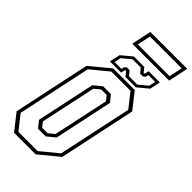

<svg xmlns="http://www.w3.org/2000/svg" viewBox="-309 -1090 1163 1163"><g transform="rotate(45 272.5 -508.0)"><path d="M78.5 0 -2.5 -103 102.5 -597 227.5 -700H412.5L493.5 -597L388.5 -103L263.5 0ZM93.5 -22.5H258L368.5 -113.5L469.5 -587.5L397.5 -678.5H233L122.5 -587.5L21.5 -113.5ZM163.5 -120 130 -162.5 210 -538.5 261 -580.5H327.5L361.5 -538.5L281.5 -162.5L230 -120ZM177.5 -141.5H224.5L261.5 -172L337.5 -528L313.5 -558.5H266.5L229.5 -528L153.5 -172ZM183.5 -716 198 -784 265.5 -840H354.5L376.5 -812H385.5L391.5 -840H487.5L473 -772L405.5 -716H316.5L294.5 -744H285.5L279.5 -716ZM206.5 -733.5H265.5L269 -751.5L282 -763H305.5L329 -734H400.5L456.5 -781L465.5 -822.5H406.5L403 -804.5L389.5 -793H365.5L342 -822H271L215 -775ZM203.5 -887.5 230.5 -1015.5H546.5L519.5 -887.5ZM230.5 -908.5H502.5L520.5 -994H248.5Z"/></g></svg>

Font: Tourney Condensed ExtraLight
Style: Italic
Weight: 200
Width: 3
Italic angle: -12°
Designer: Tyler Finck
Foundry: Etcetera Type Co
Version: Version 1.010; ttfautohint (v1.8.3)